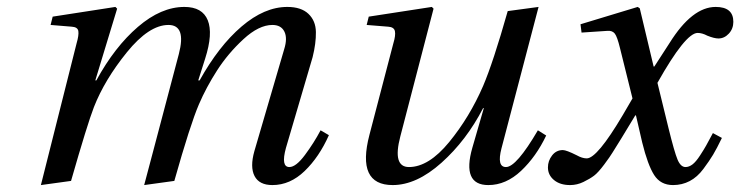

<svg xmlns="http://www.w3.org/2000/svg" viewBox="-20 -522 2136 554"><path d="M98 12 201 -397Q208 -421 206 -432.5Q204 -444 187 -445L126 -450L132 -474L313 -502L318 -497L255 -290H258Q311 -387 378 -444.5Q445 -502 512 -502Q564 -502 579.5 -463.5Q595 -425 572 -353L552 -290H556Q611 -389 677 -445.5Q743 -502 809 -502Q849 -502 870 -482Q891 -462 891.5 -429.5Q892 -397 882 -357L805 -95Q790 -40 815 -40Q834 -40 860 -75Q886 -110 905 -146L929 -132Q901 -69 859 -28.5Q817 12 766 12Q728 12 714.5 -14Q701 -40 714 -86L800 -380Q810 -412 800.5 -431Q791 -450 766 -450Q727 -450 682.5 -409Q638 -368 606.5 -319Q575 -270 554 -221Q529 -163 483 0L396 12L422 -86L496 -366Q518 -450 466 -450Q410 -450 346 -371Q282 -292 251 -213Q232 -164 185 0Z M1038 -450 1044 -474 1226 -502 1231 -497 1135 -128Q1112 -40 1160 -40Q1217 -40 1276 -112Q1335 -184 1374 -274Q1403 -342 1445 -490L1534 -502L1427 -94Q1413 -40 1440 -40Q1470 -40 1532 -146L1556 -131Q1527 -70 1483.5 -29Q1440 12 1389 12Q1312 12 1343 -96L1376 -210H1374Q1326 -117 1254 -52.5Q1182 12 1113 12Q1008 12 1046 -133L1115 -397Q1122 -420 1119.5 -432Q1117 -444 1100 -445Z M1561 -39Q1561 -58 1573 -73.5Q1585 -89 1604 -89Q1614 -89 1644 -74Q1660 -65 1673 -65Q1703 -65 1777 -190L1805 -238L1769 -383Q1761 -416 1754 -425Q1747 -434 1733 -433L1658 -428L1655 -452L1820 -502L1826 -498L1866 -330H1868L1912 -398Q1977 -502 2045 -502Q2096 -502 2096 -459Q2096 -439 2083 -425Q2070 -411 2053 -411Q2041 -411 2021 -419Q2006 -427 1993 -427Q1958 -427 1877 -283L1909 -152Q1926 -83 1935 -61.5Q1944 -40 1958 -40Q1968 -40 1978 -47.5Q1988 -55 2000 -73.5Q2012 -92 2017.5 -102Q2023 -112 2037 -138L2063 -124Q2048 -93 2037.5 -75.5Q2027 -58 2009.5 -34.5Q1992 -11 1970 0.5Q1948 12 1922 12Q1886 12 1867.5 -17Q1849 -46 1833 -111L1815 -189H1813L1773 -123Q1754 -93 1747.5 -82Q1741 -71 1723.5 -47.5Q1706 -24 1694 -15Q1682 -6 1663.5 3Q1645 12 1625 12Q1596 12 1578.5 -2.5Q1561 -17 1561 -39Z"/></svg>

Font: Lingua Franca
Style: Italic
Weight: 400
Italic angle: -13°
Version: Version 1.19